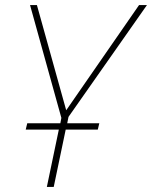

<svg xmlns="http://www.w3.org/2000/svg" viewBox="-20 -734 597 754"><path d="M164 0 211 -225H81L87 -250H217L221 -271L98 -714H125L240 -301L526 -714H557L249 -275L244 -250H370L364 -225H238L191 0Z"/></svg>

Font: Noto Sans Disp Thin
Style: Italic
Weight: 100
Italic angle: -12°
Designer: Monotype Design Team
Foundry: Monotype Imaging Inc.
Version: Version 2.000;GOOG;noto-source:20170915:90ef993387c0